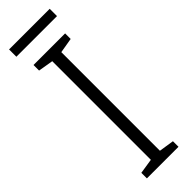

<svg xmlns="http://www.w3.org/2000/svg" viewBox="-283 -847 855 855"><g transform="rotate(-45 144.5 -420.0)"><path d="M244 0H45V-35L116 -46V-667L45 -679V-714H244V-679L173 -667V-46L244 -35ZM273 -840V-794H17V-840Z"/></g></svg>

Font: Noto Sans Gurmukhi UI SemiCondensed Light
Style: Regular
Weight: 300
Width: 4
Designer: Jelle Bosma - Monotype Design Team
Foundry: Monotype Imaging Inc.
Version: Version 2.004; ttfautohint (v1.8.4.7-5d5b)